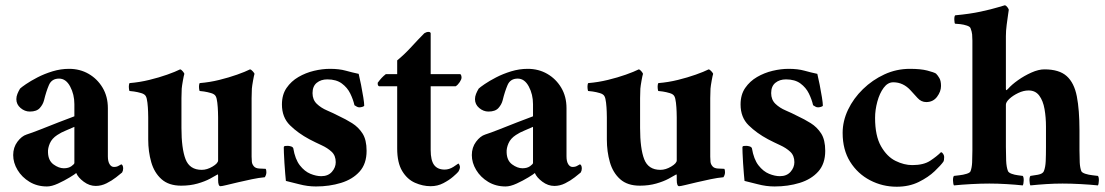

<svg xmlns="http://www.w3.org/2000/svg" viewBox="-20 -699 4190 728"><path d="M242 -438Q283 -438 316 -419Q349 -400 369 -366.5Q389 -333 389 -289V-106Q389 -87 395.5 -76.5Q402 -66 412 -66Q423 -66 430 -70.5Q437 -75 440 -76Q447 -73 447 -60Q447 -52 443 -45Q436 -39 420 -26.5Q404 -14 384 -4Q364 6 343 6Q319 6 297.5 -10Q276 -26 269 -43Q265 -39 244.5 -26.5Q224 -14 200 -3Q176 8 158 8Q121 8 92 -9.5Q63 -27 46.5 -54.5Q30 -82 30 -111Q30 -140 46 -161.5Q62 -183 81 -189Q100 -195 133 -208Q166 -221 201.5 -235Q237 -249 262 -258V-304Q262 -341 246 -371Q230 -401 204 -401Q176 -401 165.5 -376.5Q155 -352 147 -319Q143 -303 131 -289.5Q119 -276 93 -276Q74 -276 58 -289.5Q42 -303 42 -323Q42 -333 46 -343Q50 -353 56 -363Q61 -368 78.5 -380Q96 -392 122 -405.5Q148 -419 179 -428.5Q210 -438 242 -438ZM222 -61Q240 -61 251 -69Q262 -77 262 -81V-218Q247 -211 229.5 -204Q212 -197 197 -187Q177 -174 169 -155.5Q161 -137 162 -121Q163 -90 183 -75.5Q203 -61 222 -61Z M807 -254Q807 -259 806.5 -275.5Q806 -292 804 -309.5Q802 -327 798 -334Q794 -342 780.5 -346Q767 -350 754 -352Q741 -354 737 -354Q736 -355 735 -362.5Q734 -370 735 -377Q736 -384 738 -384Q775 -387 811.5 -396Q848 -405 879 -416Q910 -427 928 -436Q933 -435 939 -428Q945 -421 945 -419Q943 -413 939.5 -393.5Q936 -374 935 -363Q934 -347 934 -327Q934 -307 934 -302V-105Q934 -94 935 -85Q936 -76 943 -68Q949 -61 963 -60Q977 -59 985 -59Q986 -59 987 -59Q990 -56 990 -46Q990 -36 984 -27Q962 -25 935.5 -19.5Q909 -14 883.5 -8Q858 -2 839.5 2.5Q821 7 816 7Q807 7 807 -17V-32Q807 -34 806.5 -36.5Q806 -39 804 -37Q796 -32 776.5 -21.5Q757 -11 729 -3Q701 5 667 5Q620 5 592.5 -19.5Q565 -44 553.5 -84Q542 -124 542 -170V-254Q542 -259 541.5 -275.5Q541 -292 539 -309.5Q537 -327 533 -334Q529 -342 515.5 -346Q502 -350 488.5 -352Q475 -354 471 -354Q470 -355 469 -362.5Q468 -370 469 -377Q470 -384 472 -384Q509 -387 546 -396Q583 -405 614 -416Q645 -427 663 -436Q668 -435 673.5 -428Q679 -421 679 -419Q677 -413 673.5 -393.5Q670 -374 669 -363Q668 -347 668 -327Q668 -307 668 -302V-214Q668 -136 683.5 -95.5Q699 -55 745 -55Q765 -55 786 -67.5Q807 -80 807 -91Z M1231 -438Q1266 -438 1291 -431Q1316 -424 1340 -419Q1344 -403 1349 -377.5Q1354 -352 1357.5 -330Q1361 -308 1361 -299Q1361 -296 1354.5 -294Q1348 -292 1343 -292Q1337 -292 1333 -294.5Q1329 -297 1324 -300Q1319 -322 1308 -344.5Q1297 -367 1276 -382.5Q1255 -398 1221 -398Q1197 -398 1181 -385Q1165 -372 1165 -346Q1165 -321 1181 -305.5Q1197 -290 1220.5 -280Q1244 -270 1265 -259Q1291 -247 1315 -232Q1339 -217 1354.5 -193Q1370 -169 1370 -127Q1370 -78 1343.5 -48.5Q1317 -19 1273 -5.5Q1229 8 1178 8Q1146 8 1114 -0.5Q1082 -9 1064 -13Q1063 -21 1061.5 -40Q1060 -59 1058.5 -80.5Q1057 -102 1056.5 -119Q1056 -136 1056 -140Q1056 -145 1061.5 -145.5Q1067 -146 1071 -146Q1076 -146 1083 -144Q1090 -142 1092 -137Q1099 -95 1117 -72Q1135 -49 1157 -40Q1179 -31 1198 -31Q1224 -31 1238.5 -47.5Q1253 -64 1253 -84Q1253 -109 1237.5 -123.5Q1222 -138 1199 -148.5Q1176 -159 1153 -171Q1110 -194 1079.5 -224Q1049 -254 1049 -303Q1049 -340 1066.5 -365.5Q1084 -391 1111.5 -407Q1139 -423 1170.5 -430.5Q1202 -438 1231 -438Z M1613 -418H1724Q1727 -418 1728.5 -413.5Q1730 -409 1730 -405Q1730 -398 1723 -387.5Q1716 -377 1708 -372H1613V-130Q1613 -91 1626 -73.5Q1639 -56 1666 -56Q1683 -56 1699.5 -66.5Q1716 -77 1718 -79Q1720 -78 1722 -73.5Q1724 -69 1724 -65Q1724 -61 1721.5 -55Q1719 -49 1717 -47Q1713 -42 1698 -29Q1683 -16 1661 -4.5Q1639 7 1613 7Q1583 7 1553.5 -6Q1524 -19 1505 -50.5Q1486 -82 1486 -136V-372H1417Q1413 -374 1412.5 -378Q1412 -382 1412 -385Q1420 -396 1427 -403.5Q1434 -411 1443 -418H1486V-470Q1514 -493 1540.5 -522Q1567 -551 1589 -573Q1597 -578 1604.5 -578Q1612 -578 1613 -573Z M1981 -438Q2022 -438 2055 -419Q2088 -400 2108 -366.5Q2128 -333 2128 -289V-106Q2128 -87 2134.5 -76.5Q2141 -66 2151 -66Q2162 -66 2169 -70.5Q2176 -75 2179 -76Q2186 -73 2186 -60Q2186 -52 2182 -45Q2175 -39 2159 -26.5Q2143 -14 2123 -4Q2103 6 2082 6Q2058 6 2036.5 -10Q2015 -26 2008 -43Q2004 -39 1983.5 -26.5Q1963 -14 1939 -3Q1915 8 1897 8Q1860 8 1831 -9.5Q1802 -27 1785.5 -54.5Q1769 -82 1769 -111Q1769 -140 1785 -161.5Q1801 -183 1820 -189Q1839 -195 1872 -208Q1905 -221 1940.5 -235Q1976 -249 2001 -258V-304Q2001 -341 1985 -371Q1969 -401 1943 -401Q1915 -401 1904.5 -376.5Q1894 -352 1886 -319Q1882 -303 1870 -289.5Q1858 -276 1832 -276Q1813 -276 1797 -289.5Q1781 -303 1781 -323Q1781 -333 1785 -343Q1789 -353 1795 -363Q1800 -368 1817.5 -380Q1835 -392 1861 -405.5Q1887 -419 1918 -428.5Q1949 -438 1981 -438ZM1961 -61Q1979 -61 1990 -69Q2001 -77 2001 -81V-218Q1986 -211 1968.5 -204Q1951 -197 1936 -187Q1916 -174 1908 -155.5Q1900 -137 1901 -121Q1902 -90 1922 -75.5Q1942 -61 1961 -61Z M2546 -254Q2546 -259 2545.5 -275.5Q2545 -292 2543 -309.5Q2541 -327 2537 -334Q2533 -342 2519.5 -346Q2506 -350 2493 -352Q2480 -354 2476 -354Q2475 -355 2474 -362.5Q2473 -370 2474 -377Q2475 -384 2477 -384Q2514 -387 2550.5 -396Q2587 -405 2618 -416Q2649 -427 2667 -436Q2672 -435 2678 -428Q2684 -421 2684 -419Q2682 -413 2678.5 -393.5Q2675 -374 2674 -363Q2673 -347 2673 -327Q2673 -307 2673 -302V-105Q2673 -94 2674 -85Q2675 -76 2682 -68Q2688 -61 2702 -60Q2716 -59 2724 -59Q2725 -59 2726 -59Q2729 -56 2729 -46Q2729 -36 2723 -27Q2701 -25 2674.5 -19.5Q2648 -14 2622.5 -8Q2597 -2 2578.5 2.5Q2560 7 2555 7Q2546 7 2546 -17V-32Q2546 -34 2545.5 -36.5Q2545 -39 2543 -37Q2535 -32 2515.5 -21.5Q2496 -11 2468 -3Q2440 5 2406 5Q2359 5 2331.5 -19.5Q2304 -44 2292.5 -84Q2281 -124 2281 -170V-254Q2281 -259 2280.5 -275.5Q2280 -292 2278 -309.5Q2276 -327 2272 -334Q2268 -342 2254.5 -346Q2241 -350 2227.5 -352Q2214 -354 2210 -354Q2209 -355 2208 -362.5Q2207 -370 2208 -377Q2209 -384 2211 -384Q2248 -387 2285 -396Q2322 -405 2353 -416Q2384 -427 2402 -436Q2407 -435 2412.5 -428Q2418 -421 2418 -419Q2416 -413 2412.5 -393.5Q2409 -374 2408 -363Q2407 -347 2407 -327Q2407 -307 2407 -302V-214Q2407 -136 2422.5 -95.5Q2438 -55 2484 -55Q2504 -55 2525 -67.5Q2546 -80 2546 -91Z M2970 -438Q3005 -438 3030 -431Q3055 -424 3079 -419Q3083 -403 3088 -377.5Q3093 -352 3096.5 -330Q3100 -308 3100 -299Q3100 -296 3093.5 -294Q3087 -292 3082 -292Q3076 -292 3072 -294.5Q3068 -297 3063 -300Q3058 -322 3047 -344.5Q3036 -367 3015 -382.5Q2994 -398 2960 -398Q2936 -398 2920 -385Q2904 -372 2904 -346Q2904 -321 2920 -305.5Q2936 -290 2959.5 -280Q2983 -270 3004 -259Q3030 -247 3054 -232Q3078 -217 3093.5 -193Q3109 -169 3109 -127Q3109 -78 3082.5 -48.5Q3056 -19 3012 -5.5Q2968 8 2917 8Q2885 8 2853 -0.5Q2821 -9 2803 -13Q2802 -21 2800.5 -40Q2799 -59 2797.5 -80.5Q2796 -102 2795.5 -119Q2795 -136 2795 -140Q2795 -145 2800.5 -145.5Q2806 -146 2810 -146Q2815 -146 2822 -144Q2829 -142 2831 -137Q2838 -95 2856 -72Q2874 -49 2896 -40Q2918 -31 2937 -31Q2963 -31 2977.5 -47.5Q2992 -64 2992 -84Q2992 -109 2976.5 -123.5Q2961 -138 2938 -148.5Q2915 -159 2892 -171Q2849 -194 2818.5 -224Q2788 -254 2788 -303Q2788 -340 2805.5 -365.5Q2823 -391 2850.5 -407Q2878 -423 2909.5 -430.5Q2941 -438 2970 -438Z M3548 -373Q3548 -352 3533 -332Q3518 -312 3492 -312Q3473 -312 3459 -327.5Q3445 -343 3433 -356Q3405 -387 3367 -387Q3346 -387 3330.5 -366Q3315 -345 3306.5 -313.5Q3298 -282 3298 -252Q3298 -184 3320.5 -144.5Q3343 -105 3375.5 -89Q3408 -73 3439 -73Q3482 -73 3507 -89.5Q3532 -106 3548 -122Q3553 -121 3556.5 -115Q3560 -109 3560 -104Q3560 -91 3557 -86Q3548 -73 3524 -50Q3500 -27 3463.5 -9Q3427 9 3380 9Q3326 9 3279 -15.5Q3232 -40 3203.5 -85.5Q3175 -131 3175 -195Q3175 -240 3195.5 -283Q3216 -326 3252 -361Q3288 -396 3333.5 -417Q3379 -438 3430 -438Q3471 -438 3496 -431.5Q3521 -425 3529 -420Q3536 -413 3542 -402.5Q3548 -392 3548 -373Z M3940 -436Q3996 -436 4024.5 -410.5Q4053 -385 4063 -333.5Q4073 -282 4073 -205V-142Q4073 -139 4073 -135.5Q4073 -132 4073 -129Q4073 -103 4074 -83Q4075 -63 4080 -50Q4083 -44 4095.5 -40Q4108 -36 4122.5 -34.5Q4137 -33 4143 -32Q4147 -27 4146.5 -14Q4146 -1 4143 4Q4115 1 4077.5 -1Q4040 -3 4009 -3Q3978 -3 3947 -1Q3916 1 3887 4Q3884 -1 3883.5 -14Q3883 -27 3887 -32Q3897 -33 3915.5 -36.5Q3934 -40 3938 -50Q3944 -65 3945 -88Q3946 -111 3946 -142V-219Q3946 -254 3940.5 -285.5Q3935 -317 3920.5 -336.5Q3906 -356 3880 -356Q3861 -356 3841 -346.5Q3821 -337 3807.5 -324.5Q3794 -312 3794 -302V-142Q3794 -115 3795 -90Q3796 -65 3802 -50Q3805 -44 3816 -40Q3827 -36 3839.5 -34.5Q3852 -33 3858 -32Q3862 -27 3861.5 -14Q3861 -1 3858 4Q3830 1 3796 -1Q3762 -3 3731 -3Q3700 -3 3663 -1Q3626 1 3597 4Q3594 -1 3593.5 -14Q3593 -27 3597 -32Q3604 -33 3618 -34.5Q3632 -36 3645 -40Q3658 -44 3660 -50Q3665 -63 3666 -83Q3667 -103 3667 -129Q3667 -132 3667 -135.5Q3667 -139 3667 -142V-545Q3667 -558 3666 -568.5Q3665 -579 3660 -592Q3658 -598 3646 -602Q3634 -606 3621 -607.5Q3608 -609 3602 -609Q3599 -609 3598.5 -623.5Q3598 -638 3602 -641Q3657 -646 3698.5 -655Q3740 -664 3764.5 -671.5Q3789 -679 3790 -679Q3795 -678 3799.5 -672Q3804 -666 3805 -662Q3805 -662 3802.5 -645Q3800 -628 3797 -605Q3794 -582 3794 -562V-363Q3794 -358 3795 -357Q3797 -357 3802 -362Q3816 -378 3840 -395Q3864 -412 3891 -424Q3918 -436 3940 -436Z"/></svg>

Font: Amiri
Style: Bold
Weight: 700
Designer: Khaled Hosny
Version: Version 0.113